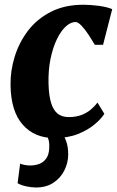

<svg xmlns="http://www.w3.org/2000/svg" viewBox="-20 -586 506 829"><path d="M214.5 10Q129 10 78 -47.8Q27 -105.5 25.5 -218.5Q24.5 -280 43.5 -341.5Q62.5 -403 101.2 -453.8Q140 -504.5 199.8 -535Q259.5 -565.5 340 -565.5Q369.5 -565.5 405 -561Q440.5 -556.5 464.5 -546.5L425 -392.5H389.5Q378 -412 363 -435Q348 -458 332.5 -474.5Q317 -491 306 -491Q285.5 -491 264.2 -471.8Q243 -452.5 225.8 -417Q208.5 -381.5 198.2 -332.2Q188 -283 189.5 -224Q191 -172 201 -140.5Q211 -109 229.5 -94.8Q248 -80.5 276.5 -80.5Q307.5 -80.5 330.8 -89.2Q354 -98 371 -112Q388 -126 401 -143L430.5 -94.5Q417.5 -73.5 388.5 -49Q359.5 -24.5 316 -7.2Q272.5 10 214.5 10ZM135.5 223.5Q115.5 223.5 92.8 218.5Q70 213.5 56 205L67 120.5Q73 123.5 85.8 126Q98.5 128.5 110.5 128.5Q130.5 128.5 148.8 122Q167 115.5 179 99.2Q191 83 192.5 55.5Q194 26.5 187.8 11.8Q181.5 -3 178.5 -14.5L215 -16.5L246.5 -14.5Q257 -0.5 265.8 23.8Q274.5 48 274.5 81Q274.5 115 258.8 148Q243 181 211.8 202.2Q180.5 223.5 135.5 223.5Z"/></svg>

Font: Merriweather 24pt Black
Style: Italic
Weight: 900
Italic angle: -7.8°
Designer: Eben Sorkin
Foundry: Eben Sorkin
Version: Version 2.101